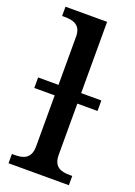

<svg xmlns="http://www.w3.org/2000/svg" viewBox="-146 -818 614 876"><g transform="rotate(20 161.0 -380.0)"><path d="M14 0H307V-45H295C254 -45 216 -54 216 -115V-363H314V-414H216V-760H14V-715H27C66 -715 106 -706 106 -649V-414H7V-363H106V-115C106 -54 67 -45 27 -45H14Z"/></g></svg>

Font: Noto Serif Medium
Style: Regular
Weight: 500
Designer: Monotype Design Team
Foundry: Monotype Imaging Inc.
Version: Version 2.013